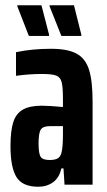

<svg xmlns="http://www.w3.org/2000/svg" viewBox="-20 -704 409 732"><path d="M20 -147Q20 -205 30.5 -238Q41 -271 67 -286Q93 -301 139 -301Q168 -301 220 -296V-325Q220 -372 215 -391Q210 -410 194 -416Q178 -422 139 -422Q92 -422 41 -415V-505Q102 -518 174 -518Q238 -518 272 -499.5Q306 -481 319.5 -438Q333 -395 333 -316V0H226L222 -62H214Q206 -26 182 -9Q158 8 126 8Q66 8 43 -28.5Q20 -65 20 -147ZM214 -120Q220 -142 220 -192V-223H169Q144 -223 135.5 -210Q127 -197 127 -156Q127 -120 134.5 -107Q142 -94 169 -94Q187 -94 198 -99Q209 -104 214 -120ZM46 -680V-684H138L167 -572V-567H90ZM169 -680V-684H262L290 -572V-567H214Z"/></svg>

Font: Saira ExtraCondensed
Style: Bold
Weight: 700
Width: 2
Designer: Hector Gatti with collaboration of the Omnibus-Type team
Foundry: Omnibus-Type
Version: Version 0.072; ttfautohint (v1.8)